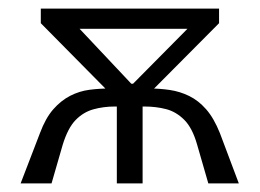

<svg xmlns="http://www.w3.org/2000/svg" viewBox="-20 -427 605 447"><path d="M260 -202 463 -407H490V-373L320 -202ZM28 0 73 -117Q86 -152 104 -172.5Q122 -193 143.5 -204Q165 -215 188.5 -218Q212 -221 236 -221H277V-179H247Q221 -179 197.5 -172.5Q174 -166 156 -147.5Q138 -129 126 -90L100 0ZM252 0V-232H312V0ZM244 -202 75 -373V-407H121L314 -202ZM465 0 439 -90Q428 -129 409 -148Q390 -167 366.5 -173Q343 -179 317 -179H287V-221H328Q352 -221 375.5 -217.5Q399 -214 420.5 -203.5Q442 -193 460 -172.5Q478 -152 492 -117L536 0ZM111 -360 109 -407H470L469 -360Z"/></svg>

Font: Ysabeau Office
Style: Regular
Weight: 400
Designer: Christian Thalmann (Catharsis Fonts)
Version: Version 2.001;gftools[0.9.30]; featfreeze: tnum,lnum,ss02